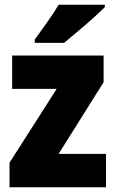

<svg xmlns="http://www.w3.org/2000/svg" viewBox="-20 -786 485 806"><path d="M425 0H20V-103L218 -413H31V-553H415V-441L226 -140H425ZM420 -756Q402 -738 371.5 -710.5Q341 -683 307.5 -655Q274 -627 249 -606H126V-620Q151 -655 179 -694Q207 -733 226 -766H420Z"/></svg>

Font: Noto Sans Oriya Cond Blk
Style: Regular
Weight: 900
Width: 3
Designer: Amélie Bonet and Sol Matas
Foundry: Google LLC
Version: Version 2.006; ttfautohint (v1.8.4.7-5d5b)